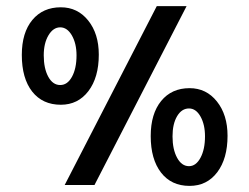

<svg xmlns="http://www.w3.org/2000/svg" viewBox="-20 -609 821 632"><path d="M192.9 0 496.1 -588.9H594.2L291 0ZM305.2 -429.2Q305.2 -354 271 -309.1Q236.8 -264.2 180.2 -264.2Q120.1 -264.2 85.9 -307.6Q51.8 -351.1 51.8 -428.2Q51.8 -501.5 86.4 -543.2Q121.1 -585 180.2 -585Q235.4 -585 270.3 -541.5Q305.2 -498 305.2 -429.2ZM231.9 -426.8Q231.9 -465.8 216.6 -492.4Q201.2 -519 178.2 -519Q155.3 -519 139.6 -492.9Q124 -466.8 124 -426.8Q124 -383.8 138.9 -356.4Q153.8 -329.1 178.2 -329.1Q202.1 -329.1 217 -356.4Q231.9 -383.8 231.9 -426.8ZM729 -162.1Q729 -86.9 695.1 -42Q661.1 2.9 604 2.9Q543.9 2.9 510 -41Q476.1 -85 476.1 -161.1Q476.1 -234.4 510.5 -276.6Q544.9 -318.8 604 -318.8Q659.2 -318.8 694.1 -274.9Q729 -231 729 -162.1ZM654.8 -160.2Q654.8 -199.2 639.9 -225.6Q625 -252 602.1 -252Q578.1 -252 563 -226.6Q547.9 -201.2 547.9 -160.2Q547.9 -117.2 563 -89.6Q578.1 -62 602.1 -62Q625 -62 639.9 -89.6Q654.8 -117.2 654.8 -160.2Z"/></svg>

Font: Tajawal
Style: Bold
Weight: 700
Designer: Boutros Fonts
Foundry: Created by Boutros International 2017
Version: Version 1.700